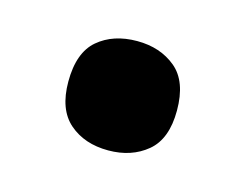

<svg xmlns="http://www.w3.org/2000/svg" viewBox="-41 -491 357 280"><g transform="rotate(15 137.5 -351.5)"><path d="M56 -351Q56 -395 79 -414.5Q102 -434 138 -434Q173 -434 196.5 -414.5Q220 -395 220 -351Q220 -308 196.5 -288.5Q173 -269 138 -269Q102 -269 79 -289Q56 -309 56 -351Z"/></g></svg>

Font: Noto Sans Sinhala SemiCondensed
Style: Bold
Weight: 700
Width: 4
Designer: Jelle Bosma - Monotype Design Team
Foundry: Monotype Imaging Inc.
Version: Version 2.006; ttfautohint (v1.8.4.7-5d5b)